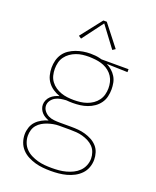

<svg xmlns="http://www.w3.org/2000/svg" viewBox="-173 -845 947 1167"><g transform="rotate(20 300.0 -261.5)"><path d="M300 223Q275 223 249 220.5Q223 218 198.5 211Q174 204 151 192Q128 180 110.5 161Q93 142 84.5 117.5Q76 93 76 67Q76 45 83.5 22.5Q91 0 106.5 -16.5Q122 -33 142.5 -44Q163 -55 184 -61Q171 -66 159 -73Q147 -80 138 -90Q129 -100 123.5 -113Q118 -126 118 -140Q118 -155 124.5 -169.5Q131 -184 142 -194.5Q153 -205 167 -212Q181 -219 196 -223Q173 -231 152.5 -244.5Q132 -258 117.5 -277.5Q103 -297 97 -321Q91 -345 91 -369Q91 -393 97 -416.5Q103 -440 116.5 -459.5Q130 -479 150 -492.5Q170 -506 192 -514Q214 -522 237.5 -526Q261 -530 285 -530Q301 -530 317 -528.5Q333 -527 348 -523L359 -520H534V-501L399 -505Q417 -496 433 -482Q449 -468 460 -450Q471 -432 475 -411Q479 -390 479 -369Q479 -346 473.5 -322.5Q468 -299 454 -279.5Q440 -260 420.5 -246.5Q401 -233 378.5 -225Q356 -217 332.5 -214Q309 -211 285 -211Q275 -211 264 -211.5Q253 -212 243 -213Q225 -212 207.5 -209Q190 -206 174.5 -197.5Q159 -189 148.5 -174Q138 -159 138 -142Q138 -123 150 -107.5Q162 -92 178.5 -84Q195 -76 214 -74Q233 -72 252 -72Q254 -72 256.5 -72Q259 -72 262 -72Q265 -72 268 -72Q271 -72 274 -72H326Q349 -72 372 -70Q395 -68 417.5 -61.5Q440 -55 460.5 -44Q481 -33 496.5 -16Q512 1 519 23.5Q526 46 526 69Q526 95 517 119.5Q508 144 490 162.5Q472 181 449 193Q426 205 401.5 211.5Q377 218 351.5 220.5Q326 223 300 223ZM285 -230Q306 -230 327 -232.5Q348 -235 368 -242Q388 -249 405.5 -261Q423 -273 435.5 -290Q448 -307 453.5 -327.5Q459 -348 459 -369Q459 -389 454.5 -408Q450 -427 439.5 -443.5Q429 -460 413.5 -472.5Q398 -485 380 -492.5Q362 -500 343 -503.5Q324 -507 304 -508L285 -509Q285 -509 284.5 -509Q284 -509 283 -509Q262 -509 241.5 -506.5Q221 -504 201 -496.5Q181 -489 164 -477Q147 -465 134.5 -448Q122 -431 117 -410.5Q112 -390 112 -369Q112 -348 117 -327.5Q122 -307 134.5 -290Q147 -273 164.5 -261Q182 -249 202 -242Q222 -235 243 -232.5Q264 -230 285 -230ZM300 204Q323 204 346 202Q369 200 391.5 194Q414 188 434.5 178Q455 168 471.5 152Q488 136 497 114Q506 92 506 69Q506 49 499 29Q492 9 478 -5.5Q464 -20 445.5 -29.5Q427 -39 407 -44.5Q387 -50 367 -51.5Q347 -53 326 -53H273Q273 -53 273 -53Q273 -53 272 -53H271Q271 -53 271 -53Q271 -53 271 -53Q267 -53 262.5 -53Q258 -53 254 -53Q236 -53 217.5 -49.5Q199 -46 181.5 -40Q164 -34 148 -24.5Q132 -15 120 -1Q108 13 102.5 31Q97 49 97 68Q97 90 105 112Q113 134 129 150.5Q145 167 166 177.5Q187 188 209 194Q231 200 254 202Q277 204 300 204ZM199 -596 181 -608 289 -746H311L419 -608L401 -596L300 -731Z"/></g></svg>

Font: Zed Sans Thin Extended
Style: Regular
Weight: 100
Width: 7
Designer: Belleve Invis
Foundry: Belleve Invis
Version: Version 1.0.0; ttfautohint (v1.8.4)